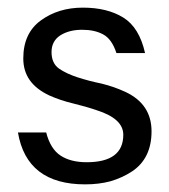

<svg xmlns="http://www.w3.org/2000/svg" viewBox="-20 -470 442 503"><path d="M207 -45Q303 -45 303 -117Q303 -159 234 -181Q205 -191 171.5 -199Q138 -207 109 -220Q75 -236 58 -260Q41 -284 41 -317Q41 -383 87 -416.5Q133 -450 197 -450Q261 -450 303 -424Q345 -398 360 -331H285Q273 -368 250 -380Q228 -392 195 -392Q162 -392 139 -378Q115 -363 115 -333.5Q115 -304 135 -290Q154 -277 183 -267.5Q212 -258 246 -251Q279 -243 309 -229Q377 -197 377 -126Q377 -55 326 -21Q300 -4 269 5Q239 13 203 13Q50 13 27 -123H101Q112 -80 138.5 -62.5Q165 -45 207 -45Z"/></svg>

Font: Puffins on Iceburgs
Style: Regular
Weight: 400
Version: Version 1.0